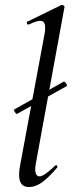

<svg xmlns="http://www.w3.org/2000/svg" viewBox="-20 -745 292 774"><path d="M48 -286Q44 -286 39 -294.5Q34 -303 38 -304L237 -416H238Q242 -416 247 -408Q252 -400 249 -398L49 -286ZM57 -40Q57 -59 63 -89L160 -610Q162 -619 162 -634Q162 -661 142 -661Q126 -661 96 -646H95Q90 -646 88.5 -651.5Q87 -657 91 -658L228 -725H230Q234 -725 237.5 -722Q241 -719 240 -717L125 -89Q122 -74 122 -63Q122 -34 140 -34Q157 -34 202 -77Q204 -79 206 -79Q209 -79 211 -75.5Q213 -72 210 -69Q176 -29 149.5 -10Q123 9 97 9Q77 9 67 -3Q57 -15 57 -40Z"/></svg>

Font: Cormorant Garamond Medium
Style: Italic
Weight: 500
Italic angle: -10°
Designer: Christian Thalmann (Catharsis Fonts)
Foundry: Catharsis Fonts
Version: Version 4.000